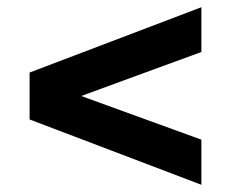

<svg xmlns="http://www.w3.org/2000/svg" viewBox="-20 -616 639 532"><path d="M538 -472 205 -350 538 -229V-104L62 -285V-415L538 -596Z"/></svg>

Font: Idrija
Style: Bold
Weight: 700
Designer: Julieta Ulanovsky
Foundry: Julieta Ulanovsky
Version: Version 7.200